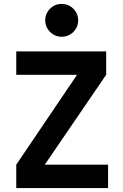

<svg xmlns="http://www.w3.org/2000/svg" viewBox="-20 -954 626 974"><path d="M148.9 -33.2 62.5 -118.7 432.1 -665 518.6 -574.7ZM62.5 0V-118.7H528.3V0ZM62.5 -574.7V-693.4H518.6V-574.7ZM293 -767.6Q258.7 -767.6 234.1 -792Q209.5 -816.4 209.5 -850.7Q209.5 -885.5 234 -909.8Q258.6 -934.1 292.8 -934.1Q327.6 -934.1 352.1 -909.8Q376.5 -885.5 376.5 -850.7Q376.5 -816.4 352.2 -792Q327.9 -767.6 293 -767.6Z"/></svg>

Font: Cascadia Code PL
Style: Regular
Weight: 400
Monospace: yes
Designer: Aaron Bell
Foundry: Saja Typeworks
Version: Version 2102.003